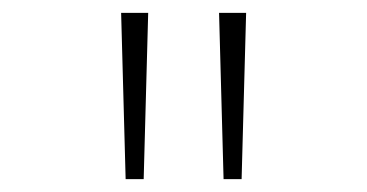

<svg xmlns="http://www.w3.org/2000/svg" viewBox="-20 -734 570 298"><path d="M327 -456 320 -714H362L355 -456ZM175 -456 168 -714H210L203 -456Z"/></svg>

Font: Noto Sans Mono Condensed ExtraLight
Style: Regular
Weight: 200
Width: 3
Designer: Monotype Design Team
Foundry: Monotype Imaging Inc.
Version: Version 2.014; ttfautohint (v1.8.4.7-5d5b)